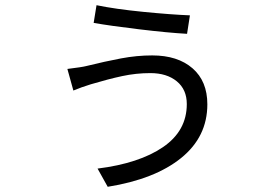

<svg xmlns="http://www.w3.org/2000/svg" viewBox="-20 -657 1040 738"><path d="M558 -376Q503 -376 449.5 -364.5Q396 -353 329 -333Q293 -322 262 -309L239 -392Q296 -399 311 -403Q384 -421 445 -432.5Q506 -444 565 -444Q663 -444 720 -394.5Q777 -345 777 -256Q777 -131 676 -49.5Q575 32 394 61L355 -9Q515 -29 606.5 -91.5Q698 -154 698 -257Q698 -313 659.5 -344.5Q621 -376 558 -376ZM710 -598 699 -527Q626 -531 514 -544.5Q402 -558 340 -569L351 -637Q424 -622 530 -611.5Q636 -601 710 -598Z"/></svg>

Font: Merged Yaku Han JP
Style: Regular
Weight: 400
Designer: Ryoko NISHIZUKA 西塚涼子 (kana, bopomofo & ideographs); Paul D. Hunt (Latin, Greek & Cyrillic); Sandoll Communications 산돌커뮤니
Foundry: Adobe
Version: Version 2.004